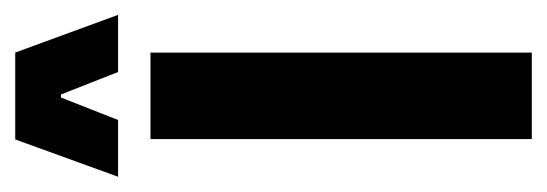

<svg xmlns="http://www.w3.org/2000/svg" viewBox="-262 -465 718 252"><g transform="rotate(-90 97.0 -339.0)"><path d="M40.5 0V-500.5H154V0ZM40 -678H154L203.5 -543H128.5L99 -618H95L65.5 -543H-9Z"/></g></svg>

Font: Anek Tamil Condensed SemiBold
Style: Regular
Weight: 600
Width: 3
Designer: Aadarsh Rajan (Tamil), Yesha Goshar (Latin)
Foundry: Ek Type
Version: Version 1.003